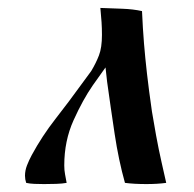

<svg xmlns="http://www.w3.org/2000/svg" viewBox="-20 -461 490 484"><path d="M237 -373Q237 -390 236 -405Q235 -420 233 -441Q259 -440 287.5 -439Q316 -438 338 -433Q340 -388 343 -351.5Q346 -315 350.5 -275.5Q355 -236 363 -180Q367 -155 373.5 -119.5Q380 -84 387.5 -51Q395 -18 399 0Q377 3 349 3Q318 3 295 0Q279 -57 269 -123.5Q259 -190 250 -255Q249 -264 248 -273Q247 -282 246 -291L214 -246Q189 -210 165.5 -158Q142 -106 142 -44Q142 -32 144 -21.5Q146 -11 148 0Q137 2 121.5 2.5Q106 3 92 3H90Q78 3 66.5 2.5Q55 2 46 0Q43 -9 43 -18Q43 -31 48 -44Q53 -57 60 -70Q86 -118 120 -161.5Q154 -205 185 -248L210 -282Q222 -302 229.5 -321.5Q237 -341 237 -373Z"/></svg>

Font: Ponomar
Style: Regular
Weight: 400
Version: Version 1.301; ttfautohint (v1.8.4.7-5d5b)